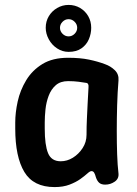

<svg xmlns="http://www.w3.org/2000/svg" viewBox="-20 -748 557 781"><path d="M202 13Q116 13 79 -48.5Q42 -110 42 -225V-250Q42 -290 52 -335.5Q62 -381 86.5 -421.5Q111 -462 152.5 -487.5Q194 -513 257 -513Q306 -513 342 -505.5Q378 -498 407 -487Q430 -479 447 -462.5Q464 -446 462 -421Q458 -372 456.5 -319.5Q455 -267 455 -216Q455 -165 456.5 -120.5Q458 -76 462 -42Q464 -21 446.5 -9Q429 3 408 3Q392 3 383.5 -4.5Q375 -12 370 -27Q367 -39 363 -45.5Q359 -52 352 -52Q346 -52 335 -42Q324 -32 306.5 -19.5Q289 -7 263 3Q237 13 202 13ZM227 -92Q253 -92 276.5 -106.5Q300 -121 316 -145.5Q332 -170 332 -200Q332 -233 333.5 -264.5Q335 -296 336.5 -327.5Q338 -359 340 -392Q342 -410 330 -411Q319 -413 299.5 -415.5Q280 -418 257 -418Q226 -418 207 -401.5Q188 -385 178 -358.5Q168 -332 165 -303Q162 -274 162 -250V-225Q162 -158 175.5 -125Q189 -92 227 -92ZM166 -635Q166 -661 178.5 -682Q191 -703 212.5 -715.5Q234 -728 259 -728Q285 -728 306 -715.5Q327 -703 339 -682Q351 -661 351 -635Q351 -611 341.5 -588.5Q332 -566 311.5 -551.5Q291 -537 259 -537Q234 -537 212.5 -551Q191 -565 178.5 -588Q166 -611 166 -635ZM224 -635Q224 -621 234.5 -610.5Q245 -600 259 -600Q273 -600 283.5 -610.5Q294 -621 294 -635Q294 -649 283.5 -659.5Q273 -670 259 -670Q245 -670 234.5 -659.5Q224 -649 224 -635Z"/></svg>

Font: Winky Sans Medium
Style: Regular
Weight: 500
Designer: Simon Atzbach
Foundry: typofactur
Version: Version 1.205